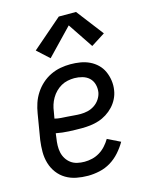

<svg xmlns="http://www.w3.org/2000/svg" viewBox="-116 -835 707 916"><g transform="rotate(-15 237.5 -377.0)"><path d="M204 8Q175 8 147 2.5Q119 -3 95.5 -17Q72 -31 55.5 -53Q39 -75 31 -102Q23 -129 23 -158Q23 -187 27 -216L48 -342Q52 -367 60 -391Q68 -415 82.5 -437.5Q97 -460 117 -478Q137 -496 161 -507.5Q185 -519 210 -523.5Q235 -528 259 -528Q284 -528 308 -524Q332 -520 353 -510Q374 -500 390.5 -484Q407 -468 416.5 -447Q426 -426 429.5 -402Q433 -378 429 -354Q426 -333 416 -313Q406 -293 391 -277Q376 -261 357 -249Q338 -237 317.5 -230.5Q297 -224 276 -221.5Q255 -219 234 -219Q202 -219 170 -220.5Q138 -222 107 -228L104 -205Q101 -187 100.5 -169Q100 -151 103.5 -134.5Q107 -118 116 -103.5Q125 -89 138.5 -79Q152 -69 169.5 -65Q187 -61 205 -61Q224 -61 243 -65.5Q262 -70 279.5 -80.5Q297 -91 311 -106.5Q325 -122 335 -139L398 -108Q383 -82 362.5 -59Q342 -36 316.5 -20.5Q291 -5 261.5 1.5Q232 8 204 8ZM246 -286Q263 -286 280.5 -290Q298 -294 314 -304.5Q330 -315 340.5 -331Q351 -347 354 -364Q357 -385 351.5 -404Q346 -423 332.5 -435.5Q319 -448 299.5 -453.5Q280 -459 260 -459Q244 -459 227 -455.5Q210 -452 195 -443.5Q180 -435 167.5 -422.5Q155 -410 146 -394.5Q137 -379 132 -363Q127 -347 125 -331L119 -297Q134 -293 150 -292Q166 -291 182 -290Q198 -289 214 -287.5Q230 -286 246 -286ZM176 -580 117 -634 265 -762H350L452 -629L383 -585L300 -709Z"/></g></svg>

Font: Iosevka QP
Style: Italic
Weight: 400
Italic angle: -9°
Designer: Belleve Invis
Foundry: Belleve Invis
Version: Version 20.0.0; ttfautohint (v1.8.4)